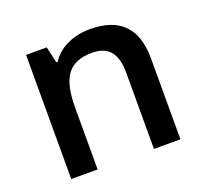

<svg xmlns="http://www.w3.org/2000/svg" viewBox="-101 -668 836 785"><g transform="rotate(-20 317.5 -275.0)"><path d="M557.1 0H441.9V-332Q441.9 -394.5 416.7 -425.3Q391.6 -456.1 336.9 -456.1Q264.2 -456.1 230.5 -413.1Q196.8 -370.1 196.8 -269V0H82V-540H171.9L188 -469.2H193.8Q218.3 -507.8 263.2 -528.8Q308.1 -549.8 362.8 -549.8Q557.1 -549.8 557.1 -352.1Z"/></g></svg>

Font: f3_41264          
Style: Regular
Weight: 600
Foundry: Ascender Corporation
Version: Version 1.10